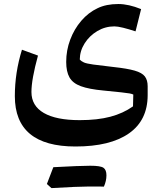

<svg xmlns="http://www.w3.org/2000/svg" viewBox="-20 -482 808 960"><path d="M657.7 -325.2Q623.5 -336.4 595.7 -343.3Q567.9 -350.1 552.2 -350.1Q506.3 -350.1 467 -326.9Q427.7 -303.7 403.6 -265.9Q379.4 -228 378.9 -184.6Q386.7 -175.3 399.7 -169.7Q412.6 -164.1 445.8 -159.4Q479 -154.8 547.4 -147Q616.2 -139.6 653.3 -128.9Q690.4 -118.2 704.3 -99.9Q718.3 -81.5 718.3 -50.8V-6.3Q718.3 119.6 624.5 185.1Q530.8 250.5 357.4 250.5Q54.2 250.5 54.2 -1.5Q54.2 -119.1 89.8 -233.4L169.9 -204.1Q137.2 -85 137.2 -22Q137.2 46.9 199 82.8Q260.7 118.7 378.4 118.7Q467.8 118.7 532 101.6Q596.2 84.5 645 49.8L646.5 -9.3Q639.6 -12.7 627.7 -14.9Q615.7 -17.1 586.2 -20.3Q556.6 -23.4 497.6 -29.3Q424.8 -36.1 384.3 -51Q343.8 -65.9 327.4 -95Q311 -124 311 -172.4Q311 -230.5 331.1 -283.7Q351.1 -336.9 386.5 -378.2Q421.9 -419.4 467.8 -440.9Q510.7 -461.9 571.8 -461.9Q623 -461.9 685.5 -436.5ZM481 450.7H419.4Q369.1 450.7 237.3 458.5L214.4 438Q231 395 246.6 354Q380.4 346.7 431.4 346.7Q482.4 346.7 497.3 356.9Q512.2 367.2 512.2 394.8Q512.2 422.4 499.5 451.2Q492.7 450.7 481 450.7Z"/></svg>

Font: Pinar SemiBold
Style: Regular
Weight: 600
Designer: Amin Abedi
Version: Version 3.000